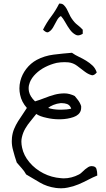

<svg xmlns="http://www.w3.org/2000/svg" viewBox="-20 -976 581 1057"><path d="M515.6 -9.8Q491.2 0 465.3 13.7Q439.5 27.3 411.6 39.1Q383.8 50.8 353.5 56.6Q335.9 60.5 317.4 60.5Q302.7 60.5 287.1 58.6Q238.3 51.8 199.2 28.8Q160.2 5.9 124 -15.6Q113.3 -35.2 99.6 -49.8Q85.9 -64.5 72.3 -81.1Q60.5 -115.2 51.8 -149.4Q44.9 -173.8 44.9 -198.2Q44.9 -208 45.9 -218.8Q48.8 -245.1 58.1 -267.1Q67.4 -289.1 79.6 -308.6Q91.8 -328.1 104.5 -346.2Q117.2 -364.3 127.9 -381.8Q98.6 -415 90.8 -454.1Q86.9 -471.7 86.9 -489.3Q86.9 -509.8 91.8 -529.3Q100.6 -565.4 124.5 -596.7Q148.4 -627.9 182.6 -646.5Q224.6 -668.9 275.4 -675.3Q326.2 -681.6 376 -685.5Q393.6 -672.9 414.6 -663.1Q435.5 -653.3 454.6 -641.6Q473.6 -629.9 489.3 -615.2Q504.9 -600.6 512.7 -577.1Q500 -561.5 487.3 -561.5Q484.4 -561.5 480.5 -563.5Q463.9 -568.4 444.8 -583Q425.8 -597.7 404.3 -613.8Q382.8 -629.9 356.4 -632.8Q345.7 -633.8 335 -633.8Q313.5 -633.8 292 -629.9Q258.8 -622.1 229 -606.9Q199.2 -591.8 176.8 -569.8Q154.3 -547.9 144.5 -523.4Q137.7 -506.8 137.7 -490.2Q137.7 -481.4 139.6 -471.7Q145.5 -444.3 172.9 -418Q199.2 -425.8 226.1 -436.5Q252.9 -447.3 279.8 -454.6Q306.6 -461.9 335 -461.9Q362.3 -461.9 391.6 -447.3Q398.4 -438.5 405.8 -429.7Q413.1 -420.9 418.5 -411.1Q423.8 -401.4 426.8 -391.6V-382.8Q426.8 -376 424.8 -368.2Q417 -342.8 384.8 -331.5Q352.5 -320.3 313.5 -319.3H305.7Q270.5 -319.3 237.3 -327.1Q199.2 -335 179.7 -348.6Q165 -329.1 148.4 -309.6Q131.8 -290 119.1 -268.1Q106.4 -246.1 100.6 -220.7Q97.7 -209 97.7 -196.3Q97.7 -180.7 101.6 -163.1Q110.4 -120.1 142.1 -82.5Q173.8 -44.9 218.8 -22Q263.7 1 315.4 4.9Q322.3 5.9 330.1 5.9Q374 5.9 415 -15.6Q422.9 -19.5 431.2 -27.8Q439.5 -36.1 448.2 -43.5Q457 -50.8 465.8 -56.2Q474.6 -61.5 483.4 -61.5Q505.9 -61.5 510.7 -46.9Q515.6 -32.2 515.6 -9.8ZM372.1 -377.9Q366.2 -396.5 349.6 -403.3Q335.9 -408.2 320.3 -408.2H313.5Q293 -406.2 273.9 -398.4Q254.9 -390.6 245.1 -381.8Q270.5 -373 307.6 -372.1H316.4Q347.7 -372.1 372.1 -377.9ZM435.5 -790Q420.9 -781.2 409.2 -781.2Q402.3 -781.2 395.5 -785.2Q378.9 -793.9 365.2 -812.5Q351.6 -831.1 339.8 -852.5Q328.1 -874 315.4 -887.7Q301.8 -880.9 292 -861.3Q282.2 -841.8 272 -824.7Q261.7 -807.6 249 -800.8Q245.1 -797.9 241.2 -797.9Q231.4 -797.9 216.8 -812.5Q236.3 -851.6 261.2 -884.3Q286.1 -917 305.7 -956.1H310.5Q322.3 -956.1 330.1 -949.2Q339.8 -940.4 347.2 -927.2Q354.5 -914.1 360.8 -899.4Q367.2 -884.8 374 -875Q389.6 -851.6 405.8 -839.4Q421.9 -827.1 435.5 -812.5Z"/></svg>

Font: Crafty Girls
Style: Regular
Weight: 400
Designer: Crystal Kluge
Foundry: Font Diner, Inc DBA Tart Workshop
Version: Version 1.000